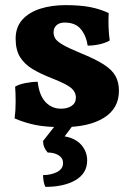

<svg xmlns="http://www.w3.org/2000/svg" viewBox="-20 -487 516 749"><path d="M404 -436Q401 -381 408 -329Q393 -320 369.5 -314.5Q346 -309 322 -309Q317 -346 296 -372.5Q275 -399 232 -399Q212 -399 200.5 -388.5Q189 -378 189 -361Q189 -348 195.5 -337Q202 -326 224 -313Q246 -300 294 -280Q351 -257 384 -236Q417 -215 430.5 -190.5Q444 -166 444 -133Q444 -64 385.5 -27.5Q327 9 224 9Q160 9 118.5 0.5Q77 -8 37 -25Q41 -54 41 -89.5Q41 -125 39 -149Q54 -158 79.5 -163Q105 -168 127 -168Q133 -115 157.5 -89Q182 -63 218 -63Q243 -63 259.5 -74Q276 -85 276 -106Q276 -128 258 -143.5Q240 -159 184 -181Q140 -198 108 -217Q76 -236 58.5 -264Q41 -292 41 -336Q41 -381 67 -410Q93 -439 137 -453Q181 -467 236 -467Q292 -467 331 -459.5Q370 -452 404 -436ZM157 242Q152 232 150 219Q148 206 148 196Q179 196 202.5 184Q226 172 226 149Q226 130 209 119Q192 108 166 108Q148 88 148 63L210 -16H278L232 45Q274 52 297 78Q320 104 320 139Q320 189 275 215.5Q230 242 157 242Z"/></svg>

Font: Vollkorn ExtraBold
Style: Regular
Weight: 800
Designer: Friedrich Althausen
Foundry: Friedrich Althausen
Version: Version 5.000; ttfautohint (v1.8.3)